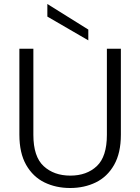

<svg xmlns="http://www.w3.org/2000/svg" viewBox="-20 -934 701 961"><path d="M77 -690H147V-259Q147 -150 198.5 -102.5Q250 -55 332 -55Q414 -55 464.5 -102.5Q515 -150 515 -259V-690H585V-260Q585 -168 551 -108.5Q517 -49 459.5 -21Q402 7 331 7Q260 7 202.5 -21Q145 -49 111 -108.5Q77 -168 77 -260ZM217 -914 422 -786V-732L217 -851Z"/></svg>

Font: Parkinsans Light
Style: Regular
Weight: 300
Designer: Red Stone, Indian Type Foundry
Foundry: Indian Type Foundry
Version: Version 1.000